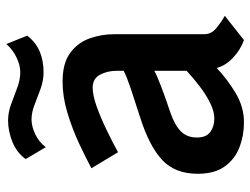

<svg xmlns="http://www.w3.org/2000/svg" viewBox="-112 -667 790 606"><g transform="rotate(-90 283.0 -364.0)"><path d="M200 11Q158 11 121 -3.2Q84 -17.5 60.8 -49.5Q37.5 -81.5 37.5 -135Q37.5 -206.5 81.2 -247.2Q125 -288 215 -316.5Q267 -333 305.5 -346Q344 -359 362.5 -368.5V-391Q362.5 -420 350.2 -443.2Q338 -466.5 309 -466.5Q285.5 -466.5 250.2 -454Q215 -441.5 176.8 -423Q138.5 -404.5 105.5 -386.5L55 -470.5Q88.5 -488.5 134 -509.8Q179.5 -531 229.8 -546.2Q280 -561.5 328.5 -561.5Q386.5 -561.5 419 -537.5Q451.5 -513.5 464.8 -476.2Q478 -439 478 -399.5V-115Q478 -92 496.5 -76.8Q515 -61.5 536 -49.5L459.5 11Q428.5 0 403.5 -23.8Q378.5 -47.5 371.5 -75Q335.5 -41 291.8 -15Q248 11 200 11ZM212 -82.5Q234 -82.5 260.5 -95.5Q287 -108.5 313.5 -128.8Q340 -149 362.5 -170V-272Q348.5 -264 314 -250.8Q279.5 -237.5 231.5 -221.5Q191 -207.5 171.5 -188.2Q152 -169 152 -137.5Q152 -107.5 169.8 -95Q187.5 -82.5 212 -82.5ZM121.5 -614.5 84 -678Q104.5 -706.5 138.5 -720Q172.5 -733.5 206 -733.5Q231 -733.5 257 -724Q283 -714.5 308.5 -704.8Q334 -695 358.5 -695Q380 -695 405 -707Q430 -719 447 -739L473.5 -673Q452 -645.5 423 -633.5Q394 -621.5 358 -621.5Q331.5 -621.5 305.5 -631Q279.5 -640.5 255.2 -650Q231 -659.5 209 -659.5Q187.5 -659.5 162.5 -647.8Q137.5 -636 121.5 -614.5Z"/></g></svg>

Font: Junction SemiBold
Style: Regular
Weight: 600
Designer: Caroline Hadilaksono
Foundry: Caroline Hadilaksono, Tyler Finck, The League of Moveable Type
Version: Version 2.000; ttfautohint (v1.8.3)